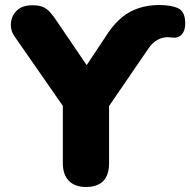

<svg xmlns="http://www.w3.org/2000/svg" viewBox="-20 -735 757 764"><path d="M322 9Q278 9 254 -15.5Q230 -40 230 -86V-360L268 -259L38 -590Q21 -614 23.5 -643.5Q26 -673 47.5 -693.5Q69 -714 109 -714Q135 -714 150.5 -707.5Q166 -701 179.5 -686Q193 -671 210 -645L343 -449H307L412 -607Q437 -643 466.5 -667Q496 -691 533 -703Q570 -715 613 -715Q663 -715 690 -701.5Q717 -688 717 -642Q717 -623 711 -610Q705 -597 695 -591Q685 -585 673 -585Q667 -585 660.5 -586Q654 -587 647 -587Q626 -587 606 -576Q586 -565 570 -541L377 -259L414 -360V-86Q414 9 322 9Z"/></svg>

Font: Nunito ExtraLight Black
Style: Regular
Weight: 900
Version: Version 3.602